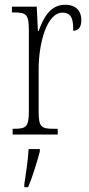

<svg xmlns="http://www.w3.org/2000/svg" viewBox="-20 -564 372 805"><path d="M33 0H222V-24H209C152 -24 142 -30 142 -99V-274C142 -379 175 -511 242 -511C284 -511 287 -476 287 -435C312 -435 321 -454 321 -480C321 -517 300 -544 253 -544C188 -544 161 -485 142 -434H139L134 -536H30V-512H33C90 -512 101 -506 101 -437V-100C101 -30 90 -24 35 -24H33ZM82 208V221H98C115 181 136 113 147 71V61H100C97 113 89 160 82 208Z"/></svg>

Font: Noto Serif Thai ExtraCondensed ExtraLight
Style: Regular
Weight: 200
Width: 2
Designer: Monotype Design Team
Foundry: Monotype Imaging Inc.
Version: Version 2.002